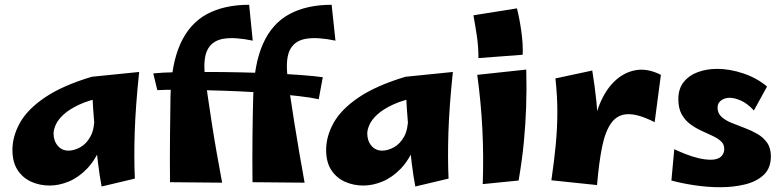

<svg xmlns="http://www.w3.org/2000/svg" viewBox="-20 -762 3275 803"><path d="M188 14Q146 14 110.5 -2Q75 -18 53.5 -51Q32 -84 32 -135Q32 -192 63.5 -248.5Q95 -305 168 -354.5Q241 -404 364 -441L417 -356Q353 -344 311.5 -324.5Q270 -305 246.5 -283.5Q223 -262 213.5 -241Q204 -220 204 -204Q204 -173 221.5 -152.5Q239 -132 266 -132Q290 -132 315.5 -146Q341 -160 358 -190.5Q375 -221 375 -272L433 -304Q428 -215 404 -154.5Q380 -94 344.5 -57Q309 -20 268 -3Q227 14 188 14ZM405 18Q397 -23 390 -79.5Q383 -136 378 -196Q373 -256 369.5 -309Q366 -362 364.5 -398Q363 -434 364 -441L562 -461Q547 -318 543.5 -210.5Q540 -103 544 -15Z M1254 2 1036 0Q1035 -100 1036 -193Q1037 -286 1039 -357Q1042 -494 1080 -579Q1118 -664 1190.5 -703Q1263 -742 1367 -742L1383 -592Q1312 -607 1264 -600.5Q1216 -594 1195 -558Q1174 -522 1182 -446Q1186 -414 1193.5 -362.5Q1201 -311 1211 -249Q1221 -187 1232 -122Q1243 -57 1254 2ZM909 2 691 0Q690 -100 691 -193Q692 -286 693 -357Q696 -494 734.5 -579Q773 -664 845.5 -703Q918 -742 1022 -742L1037 -592Q966 -607 918.5 -600.5Q871 -594 850 -558Q829 -522 837 -446Q841 -414 848.5 -362.5Q856 -311 865.5 -249Q875 -187 886.5 -122Q898 -57 909 2ZM1313 -347Q1282 -354 1230 -360Q1178 -366 1113.5 -371.5Q1049 -377 980.5 -380Q912 -383 847 -384.5Q782 -386 727.5 -386.5Q673 -387 638 -385L621 -455Q659 -459 716.5 -460Q774 -461 842.5 -461Q911 -461 982 -459.5Q1053 -458 1120 -455Q1187 -452 1241.5 -448Q1296 -444 1330 -439Z M1500 14Q1458 14 1422.5 -2Q1387 -18 1365.5 -51Q1344 -84 1344 -135Q1344 -192 1375.5 -248.5Q1407 -305 1480 -354.5Q1553 -404 1676 -441L1729 -356Q1665 -344 1623.5 -324.5Q1582 -305 1558.5 -283.5Q1535 -262 1525.5 -241Q1516 -220 1516 -204Q1516 -173 1533.5 -152.5Q1551 -132 1578 -132Q1602 -132 1627.5 -146Q1653 -160 1670 -190.5Q1687 -221 1687 -272L1745 -304Q1740 -215 1716 -154.5Q1692 -94 1656.5 -57Q1621 -20 1580 -3Q1539 14 1500 14ZM1717 18Q1709 -23 1702 -79.5Q1695 -136 1690 -196Q1685 -256 1681.5 -309Q1678 -362 1676.5 -398Q1675 -434 1676 -441L1874 -461Q1859 -318 1855.5 -210.5Q1852 -103 1856 -15Z M1981 -519Q1981 -567 1974.5 -610.5Q1968 -654 1960 -698L2142 -727Q2153 -684 2160.5 -630Q2168 -576 2166 -533ZM2149 -7 1999 8Q2003 -108 1997.5 -220Q1992 -332 1976 -449L2181 -471Q2183 -389 2180.5 -316Q2178 -243 2171 -169Q2164 -95 2149 -7Z M2477 12 2454 -156Q2458 -242 2481.5 -309Q2505 -376 2545 -417Q2585 -458 2636 -468Q2687 -478 2744 -449L2718 -251Q2651 -285 2607.5 -284.5Q2564 -284 2538 -249.5Q2512 -215 2498.5 -149.5Q2485 -84 2477 12ZM2477 12 2286 -8Q2298 -90 2304.5 -159Q2311 -228 2311 -294.5Q2311 -361 2303 -434L2457 -467Q2468 -399 2474 -340.5Q2480 -282 2482 -226.5Q2484 -171 2482.5 -113Q2481 -55 2477 12Z M2992 21Q2940 21 2886 13Q2832 5 2788 -7L2800 -138Q2821 -128 2847.5 -117.5Q2874 -107 2901.5 -100.5Q2929 -94 2952 -94Q2971 -94 2983.5 -99.5Q2996 -105 3002.5 -115.5Q3009 -126 3009 -139Q3009 -159 2995 -171.5Q2981 -184 2959.5 -194Q2938 -204 2913 -215.5Q2888 -227 2866.5 -243Q2845 -259 2831 -284Q2817 -309 2817 -347Q2817 -391 2839.5 -419Q2862 -447 2899 -460.5Q2936 -474 2979 -474Q3033 -474 3090 -454.5Q3147 -435 3188 -400L3133 -300Q3105 -330 3078.5 -341.5Q3052 -353 3031 -353Q3011 -353 2996 -342Q2981 -331 2981 -312Q2981 -289 2997 -274Q3013 -259 3038.5 -248.5Q3064 -238 3092.5 -227.5Q3121 -217 3146.5 -202.5Q3172 -188 3188 -165.5Q3204 -143 3204 -108Q3204 -59 3174.5 -31Q3145 -3 3097 9Q3049 21 2992 21Z"/></svg>

Font: Marhey Light SemiBold
Style: Regular
Weight: 600
Version: Version 1.000